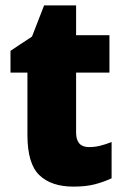

<svg xmlns="http://www.w3.org/2000/svg" viewBox="-20 -735 461 714"><path d="M311 -188Q332 -188 352.5 -193Q373 -198 395 -207V-72Q365 -58 332 -49.5Q299 -41 253 -41Q171 -41 126.5 -83.5Q82 -126 82 -233V-465H19V-546L99 -599L144 -715H263V-604H387V-465H263V-242Q263 -188 311 -188Z"/></svg>

Font: Noto Sans Tamil UI SemiCondensed Black
Style: Regular
Weight: 900
Width: 4
Designer: Jelle Bosma - Monotype Design Team
Foundry: Monotype Imaging Inc.
Version: Version 2.004; ttfautohint (v1.8.4.7-5d5b)